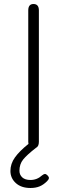

<svg xmlns="http://www.w3.org/2000/svg" viewBox="-20 -730 335 958"><path d="M224 158Q224 165 215 174Q197 192 177.5 200Q158 208 132 208Q86 208 59 183.5Q32 159 32 123Q32 87 54.5 55.5Q77 24 122 -12Q121 -15 121 -22V-678Q121 -710 147 -710Q174 -710 174 -678V-22Q174 1 159 8Q114 43 95.5 66Q77 89 77 122Q77 142 91 155Q105 168 132 168Q165 168 190 145Q199 138 204 138Q210 138 217 145Q224 152 224 158Z"/></svg>

Font: Kodchasan ExtraLight
Style: Regular
Weight: 275
Version: Version 1.000; ttfautohint (v1.6)